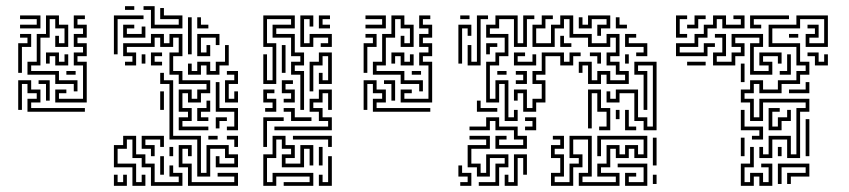

<svg xmlns="http://www.w3.org/2000/svg" viewBox="-20 -596 2752 622"><path d="M45 -504V-516H99V-534H45V-546H111V-504ZM219 -300V-324H159V-354H69V-396H99V-486H129V-546H171V-516H201V-444H159V-480H171V-456H189V-504H159V-534H141V-474H111V-384H81V-366H171V-336H231V-300ZM159 -264V-306H195V-294H171V-276H249V-384H219V-426H249V-444H219V-486H249V-504H219V-546H255V-534H231V-516H261V-474H231V-456H261V-414H231V-396H261V-264ZM39 -360V-456H69V-474H45V-486H81V-444H51V-360ZM159 -384V-414H141V-390H129V-426H171V-396H189V-420H201V-384ZM195 -354V-366H225V-354ZM69 -234V-276H99V-294H69V-324H51V-240H39V-336H81V-306H111V-264H81V-246H255V-234ZM129 -270V-324H105V-336H141V-270Z M385 -564V-576H415V-564ZM469 -504V-564H445V-576H481V-516H559V-534H499V-570H511V-546H571V-504ZM349 -420V-546H445V-534H361V-420ZM589 -420V-540H601V-420ZM619 -504V-540H631V-516H655V-504ZM379 -474V-516H415V-504H391V-486H439V-510H451V-474ZM559 -174V-216H589V-234H559V-306H601V-276H619V-306H649V-324H559V-354H529V-426H559V-474H541V-444H499V-474H481V-444H391V-426H421V-384H385V-396H409V-414H379V-456H469V-486H511V-456H529V-486H571V-414H541V-366H571V-336H661V-294H631V-264H589V-294H571V-246H601V-204H571V-186H655V-174ZM619 -414V-486H691V-450H679V-474H631V-426H649V-450H661V-414ZM589 -354V-390H601V-366H619V-396H661V-366H679V-396H709V-450H721V-384H691V-354H649V-384H631V-354ZM469 -384V-426H505V-414H481V-396H505V-384ZM439 -390V-420H451V-390ZM709 -264V-336H739V-354H715V-366H751V-324H721V-276H739V-300H751V-264ZM619 -24V-144H529V-324H499V-360H511V-336H541V-156H631V-36H649V-126H721V-96H751V-54H679V-90H691V-66H739V-84H709V-114H661V-24ZM715 -174V-186H739V-234H679V-330H691V-246H751V-174ZM499 -240V-300H511V-240ZM619 -204V-246H649V-270H661V-234H631V-216H655V-204ZM679 -180V-216H715V-204H691V-180ZM409 6V-54H349V-126H379V-156H421V-96H451V-66H481V-6H559V-24H529V-60H541V-36H571V6H469V-54H439V-84H409V-144H391V-114H361V-66H421V-6H439V-30H451V6ZM469 -90V-114H439V-156H511V-120H499V-144H451V-126H481V-90ZM655 -144V-156H685V-144ZM739 -120V-144H715V-156H751V-120ZM589 6V-54H559V-126H601V-90H589V-114H571V-66H601V-6H739V-24H685V-36H751V6ZM529 -90V-120H541V-90ZM499 -30V-90H511V-30ZM349 6V-30H361V-6H379V-30H391V6Z M953 -240V-354H923V-396H953V-414H923V-474H863V-516H923V-534H845V-456H875V-324H833V-420H845V-336H863V-444H833V-546H935V-504H875V-486H935V-426H965V-384H935V-366H965V-240ZM953 -444V-546H995V-510H983V-534H965V-456H983V-486H1055V-444H1019V-456H1043V-474H995V-444ZM1013 -504V-546H1049V-534H1025V-516H1049V-504ZM893 -360V-450H905V-360ZM983 -300V-396H1013V-426H1055V-324H1013V-360H1025V-336H1043V-414H1025V-384H995V-300ZM899 -264V-276H923V-294H893V-336H929V-324H905V-306H935V-264ZM839 -234V-246H863V-264H833V-306H869V-294H845V-276H875V-234ZM869 -174V-186H1043V-204H1013V-234H983V-276H1013V-306H1055V-240H1043V-294H1025V-264H995V-246H1025V-216H1055V-174ZM923 -204V-234H899V-246H935V-216H989V-204ZM833 -120V-216H899V-204H845V-120ZM833 6V-96H863V-156H905V-126H935V-84H905V-66H953V-126H995V-60H983V-114H965V-54H893V-96H923V-114H893V-144H875V-84H845V-6H863V-36H995V6H899V-6H983V-24H875V6ZM1043 -120V-144H929V-156H1055V-120ZM1013 -60V-120H1025V-60ZM1013 6V-30H1025V-6H1043V-90H1055V6Z M1164 -504V-516H1218V-534H1164V-546H1230V-504ZM1338 -300V-324H1278V-354H1188V-396H1218V-486H1248V-546H1290V-516H1320V-444H1278V-480H1290V-456H1308V-504H1278V-534H1260V-474H1230V-384H1200V-366H1290V-336H1350V-300ZM1278 -264V-306H1314V-294H1290V-276H1368V-384H1338V-426H1368V-444H1338V-486H1368V-504H1338V-546H1374V-534H1350V-516H1380V-474H1350V-456H1380V-414H1350V-396H1380V-264ZM1158 -360V-456H1188V-474H1164V-486H1200V-444H1170V-360ZM1278 -384V-414H1260V-390H1248V-426H1290V-396H1308V-420H1320V-384ZM1314 -354V-366H1344V-354ZM1188 -234V-276H1218V-294H1188V-324H1170V-240H1158V-336H1200V-306H1230V-264H1200V-246H1374V-234ZM1248 -270V-324H1224V-336H1260V-270Z M1471 -534V-546H1501V-534ZM1495 -384V-450H1507V-396H1525V-546H1561V-534H1537V-384ZM1615 -204V-324H1597V-264H1555V-396H1585V-426H1615V-474H1555V-516H1585V-546H1657V-456H1675V-546H1711V-534H1687V-444H1645V-534H1597V-504H1567V-486H1627V-414H1597V-384H1567V-276H1585V-336H1627V-216H1645V-240H1657V-204ZM1885 -324V-384H1867V-360H1855V-396H1897V-336H1915V-366H1957V-336H2005V-354H1975V-384H1945V-426H1975V-474H1957V-444H1885V-474H1825V-534H1807V-504H1777V-444H1705V-516H1735V-546H1771V-534H1747V-504H1717V-456H1765V-516H1795V-546H1837V-486H1897V-456H1945V-486H1987V-414H1957V-396H1987V-366H2017V-324H1945V-354H1927V-324ZM1915 -480V-516H1945V-534H1897V-504H1855V-540H1867V-516H1885V-546H1957V-504H1927V-480ZM1975 -504V-540H1987V-516H2011V-504ZM1465 -390V-516H1507V-480H1495V-504H1477V-390ZM2041 -414V-426H2065V-444H2005V-486H2041V-474H2017V-456H2077V-414ZM1795 -444V-480H1807V-456H1831V-444ZM1555 -420V-456H1591V-444H1567V-420ZM1915 -390V-414H1891V-426H1927V-390ZM1675 -234V-294H1657V-270H1645V-306H1687V-246H1705V-276H1735V-324H1705V-366H1735V-426H1807V-396H1825V-426H1861V-414H1837V-384H1795V-414H1747V-354H1717V-336H1747V-264H1717V-234ZM1645 -384V-426H1681V-414H1657V-396H1705V-420H1717V-384ZM2005 -390V-420H2017V-390ZM2065 -174V-204H2035V-294H1987V-264H1945V-300H1957V-276H1975V-306H2047V-216H2077V-186H2095V-384H2047V-366H2077V-240H2065V-354H2035V-396H2107V-174ZM1591 -354V-366H1621V-354ZM1651 -324V-336H1675V-354H1651V-366H1687V-324ZM1921 -174V-186H1945V-234H1915V-294H1897V-180H1885V-306H1927V-246H1957V-174ZM1525 -234V-270H1537V-246H1591V-234ZM1975 -210V-240H1987V-210ZM2005 -174V-240H2017V-186H2041V-174ZM1585 -114V-156H1621V-144H1597V-126H1675V-144H1645V-174H1585V-204H1567V-174H1501V-186H1555V-216H1597V-186H1657V-156H1687V-114ZM1681 -174V-186H1705V-204H1681V-216H1717V-174ZM1531 6V-6H1585V-66H1615V-84H1567V-24H1525V-54H1495V-126H1555V-144H1501V-156H1567V-114H1507V-66H1537V-36H1555V-96H1627V-54H1597V6ZM1765 6V-36H1795V-84H1765V-126H1795V-144H1771V-156H1807V-114H1777V-96H1807V-24H1777V-6H1825V-66H1855V-84H1825V-156H1897V-24H1867V-6H1975V-24H1915V-66H1945V-126H1987V-96H2005V-126H2047V-96H2065V-144H1927V-90H1915V-156H2077V-84H2035V-114H2017V-84H1975V-114H1957V-54H1927V-36H1987V6H1855V-36H1885V-144H1837V-96H1867V-54H1837V6ZM2095 -60V-150H2107V-60ZM1615 6V-30H1627V-6H1645V-96H1687V-30H1675V-84H1657V6ZM2005 6V-36H2041V-24H2017V-6H2065V-54H1981V-66H2077V6ZM1471 6V-6H1495V-24H1465V-60H1477V-36H1507V6ZM2095 0V-30H2107V0Z M2170 -414V-456H2230V-486H2260V-516H2290V-546H2332V-516H2380V-534H2356V-546H2392V-504H2320V-534H2302V-504H2272V-474H2242V-444H2182V-426H2260V-456H2296V-444H2272V-414ZM2170 -474V-546H2206V-534H2182V-486H2206V-474ZM2206 -504V-516H2230V-546H2266V-534H2242V-504ZM2440 -84V-120H2452V-96H2470V-156H2542V-96H2560V-246H2590V-264H2452V-204H2410V-264H2380V-306H2410V-336H2452V-306H2500V-336H2560V-366H2590V-384H2560V-444H2470V-516H2560V-546H2662V-444H2590V-486H2620V-504H2596V-516H2632V-474H2602V-456H2650V-534H2572V-504H2482V-456H2572V-396H2602V-354H2572V-324H2512V-294H2440V-324H2422V-294H2392V-276H2422V-216H2440V-276H2602V-234H2572V-84H2530V-144H2482V-84ZM2410 -504V-546H2536V-534H2422V-516H2446V-504ZM2410 -354V-456H2440V-474H2362V-456H2392V-414H2362V-384H2290V-426H2320V-474H2296V-486H2332V-414H2302V-396H2350V-426H2380V-444H2350V-486H2452V-444H2422V-366H2470V-384H2440V-426H2512V-390H2500V-414H2452V-396H2482V-354ZM2536 -474V-486H2566V-474ZM2620 -384V-414H2596V-426H2632V-396H2650V-420H2662V-384ZM2506 -354V-366H2530V-420H2542V-354ZM2206 -384V-396H2266V-384ZM2380 -330V-390H2392V-330ZM2536 -294V-306H2590V-330H2602V-294ZM2470 -174V-246H2506V-234H2482V-186H2500V-216H2530V-240H2542V-204H2512V-174ZM2416 -144V-156H2440V-174H2380V-240H2392V-186H2452V-144ZM2590 -90V-210H2602V-90ZM2380 -90V-150H2392V-90ZM2380 6V-66H2410V-120H2422V-54H2392V-6H2410V-36H2452V-6H2470V-54H2446V-66H2482V6H2440V-24H2422V6ZM2500 -90V-120H2512V-90ZM2500 0V-66H2602V-24H2542V0H2530V-36H2590V-54H2512V0Z"/></svg>

Font: Rubik Maze
Style: Regular
Weight: 400
Designer: Hubert and Fischer, NaN
Foundry: Hubert and Fischer, NaN
Version: Version 2.200